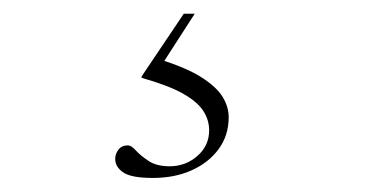

<svg xmlns="http://www.w3.org/2000/svg" viewBox="-20 -20 540 280"><path d="M203 239.5Q171.5 239.5 159.8 231.5Q148 223.5 148 211.5Q148 204.5 152.8 198.2Q157.5 192 166.5 192Q171.5 192 178.2 199.5Q185 207 196.8 214.8Q208.5 222.5 227.5 222.5Q250.5 222.5 267.8 207.5Q285 192.5 285 170Q285 155 276.5 141.8Q268 128.5 246.8 116.5Q225.5 104.5 186.5 93.5V91.5L248 0H264L214 77.5L212.5 66.5Q252.5 79 274.2 93Q296 107 304.8 121.5Q313.5 136 313.5 151Q313.5 177.5 298.8 197.5Q284 217.5 259.2 228.5Q234.5 239.5 203 239.5Z"/></svg>

Font: Newsreader 60pt ExtraLight
Style: Regular
Weight: 250
Designer: Hugues Gentile
Foundry: Production Type
Version: Version 1.003